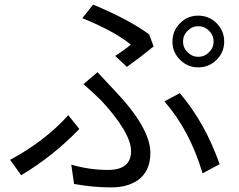

<svg xmlns="http://www.w3.org/2000/svg" viewBox="-20 -783 1040 835"><path d="M796 -556Q815 -536 842 -536Q870 -536 889 -556Q909 -575 909 -602Q909 -630 889 -649Q870 -669 842 -669Q815 -669 796 -649Q776 -630 776 -602Q776 -575 796 -556ZM763 -682Q795 -715 842 -715Q889 -715 922 -682Q955 -649 955 -602Q955 -556 922 -523Q889 -490 842 -490Q796 -490 763 -523Q730 -556 730 -602Q730 -649 763 -682ZM481 -540Q519 -564 549 -589Q478 -647 338 -704L385 -763Q545 -696 629 -633L648 -581Q601 -542 532 -492ZM290 -67Q368 -44 450 -44Q550 -44 550 -126Q550 -204 423 -343Q385 -381 343 -417L404 -469Q432 -440 476 -392Q634 -227 634 -118Q634 -36 576 3Q531 32 463 32Q385 32 302 17ZM861 -29Q806 -215 695 -342L762 -378Q872 -249 935 -69ZM325 -222Q210 -103 72 -21L24 -88Q175 -169 277 -282Z"/></svg>

Font: KaiGen Gothic CN Regular
Style: Regular
Weight: 400
Designer: Ryoko NISHIZUKA  (kana & ideographs); Paul D. Hunt (Latin, Greek & Cyrillic); Wenlong ZHANG  (bopomofo); Sandoll Communi
Foundry: Adobe Systems Incorporated
Version: Version 1.002.20150501